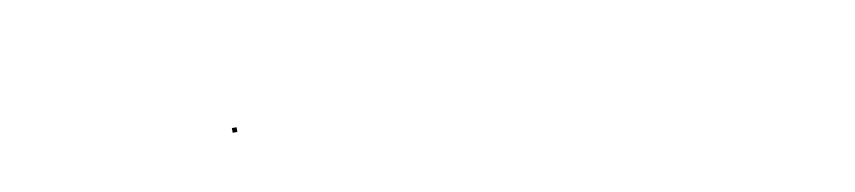

<svg xmlns="http://www.w3.org/2000/svg" viewBox="-17 -635 895 201"><g transform="rotate(-10 430.5 -534.5)"><path d="M223 -532V-537H228V-532Z"/></g></svg>

Font: FRB American Cursive Just Beginnings
Style: Italic
Weight: 400
Italic angle: -25°
Version: Version 2.0;Modular Font Editor K font №1